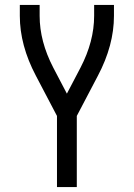

<svg xmlns="http://www.w3.org/2000/svg" viewBox="-20 -550 540 775"><path d="M210 205V-82L125 -244Q60 -367 60 -486V-530H140V-486Q140 -383 195 -277L250 -172L305 -277Q360 -383 360 -486V-530H440V-486Q440 -367 375 -244L290 -82V205Z"/></svg>

Font: Iosevka SS01
Style: Regular
Weight: 400
Monospace: yes
Designer: Belleve Invis
Foundry: Belleve Invis
Version: 2.3.3; ttfautohint (v1.8.3)